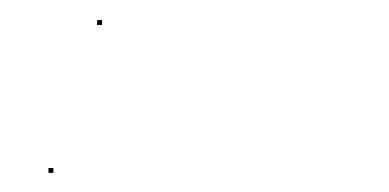

<svg xmlns="http://www.w3.org/2000/svg" viewBox="-20 -162 397 196"><path d="M79.2 -136.5H84.2V-141.5H79.2ZM29.5 14.5H34.5V9.5H29.5Z"/></svg>

Font: FRB American Cursive Just Endings
Style: Italic
Weight: 400
Italic angle: -25°
Version: Version 2.0;Modular Font Editor K font №1